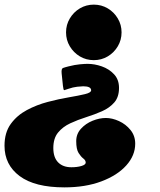

<svg xmlns="http://www.w3.org/2000/svg" viewBox="-62 -560 692 830"><path d="M463.5 -420Q463.5 -387 447.2 -359.8Q431 -332.5 403.8 -316.2Q376.5 -300 343.5 -300Q310.5 -300 283.2 -316.2Q256 -332.5 239.8 -359.8Q223.5 -387 223.5 -420Q223.5 -453 239.8 -480.2Q256 -507.5 283.2 -523.8Q310.5 -540 343.5 -540Q376.5 -540 403.8 -523.8Q431 -507.5 447.2 -480.2Q463.5 -453 463.5 -420ZM234 -273Q261.5 -280 283.2 -282Q305 -284 316.5 -284Q347 -284 378.2 -273Q409.5 -262 431 -239Q452.5 -216 452.5 -180Q452.5 -140.5 432 -117Q411.5 -93.5 379.2 -79.2Q347 -65 310.5 -53.5Q274 -42 241.8 -27Q209.5 -12 189 13Q168.5 38 168.5 80Q168.5 120.5 189.2 141.8Q210 163 246.5 163Q272 163 290.2 157.5Q308.5 152 308.5 143Q308.5 133 298.2 125.2Q288 117.5 277.8 101.5Q267.5 85.5 267.5 50Q267.5 19 288 -3.5Q308.5 -26 338.2 -38Q368 -50 395.5 -50Q423 -50 452.5 -36.5Q482 -23 502.2 2Q522.5 27 522.5 61Q522.5 112 484 155Q445.5 198 376.5 224Q307.5 250 216.5 250Q88.5 250 23 201.2Q-42.5 152.5 -42.5 70Q-42.5 13 -15.5 -24.2Q11.5 -61.5 54.2 -84.2Q97 -107 144.8 -119.5Q192.5 -132 235.2 -139.2Q278 -146.5 305 -153Q332 -159.5 332 -169.5Q332 -187 297.5 -187Q289.5 -187 271.5 -185Q253.5 -183 233.5 -176Q219.5 -171 215.8 -170.2Q212 -169.5 210 -189.5L204.5 -242.5Q202.5 -263 210.2 -266Q218 -269 234 -273Z"/></svg>

Font: Besley* Fatface
Style: Italic
Weight: 900
Italic angle: -13°
Designer: Owen Earl
Foundry: indestructible type*
Version: Version 3.000; ttfautohint (v1.8.3)